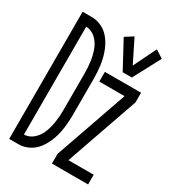

<svg xmlns="http://www.w3.org/2000/svg" viewBox="-183 -860 867 961"><g transform="rotate(30 250.0 -379.0)"><path d="M22 0V-735H75Q106 -735 135 -720.5Q164 -706 184.5 -678Q205 -650 217 -615.5Q229 -581 233.5 -544.5Q238 -508 238 -472V-263Q238 -227 233.5 -190.5Q229 -154 217 -119.5Q205 -85 184.5 -57Q164 -29 135 -14.5Q106 0 75 0ZM269 0V-56L415 -474H269V-530H478V-474L332 -56H478V0ZM75 -56Q104 -56 128 -77Q152 -98 164 -129.5Q176 -161 180.5 -195Q185 -229 185 -263V-472Q185 -506 180.5 -540Q176 -574 164 -605.5Q152 -637 128 -658Q104 -679 75 -679ZM347 -573 263 -729 309 -758 374 -627 438 -758 483 -729 400 -573Z"/></g></svg>

Font: Iosevka SS01 Light
Style: Regular
Weight: 300
Monospace: yes
Designer: Belleve Invis
Foundry: Belleve Invis
Version: 2.3.3; ttfautohint (v1.8.3)